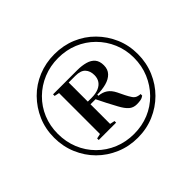

<svg xmlns="http://www.w3.org/2000/svg" viewBox="-127 -888 859 859"><g transform="rotate(-45 303.0 -458.5)"><path d="M303 -194Q248 -194 199.5 -214.5Q151 -235 115 -271Q79 -307 58.5 -355.5Q38 -404 38 -459Q38 -515 58.5 -562.5Q79 -610 115 -646.5Q151 -683 199.5 -703Q248 -723 303 -723Q359 -723 407 -703Q455 -683 491 -646.5Q527 -610 547.5 -562.5Q568 -515 568 -459Q568 -404 547.5 -355.5Q527 -307 491 -271Q455 -235 407 -214.5Q359 -194 303 -194ZM303 -218Q354 -218 397.5 -236Q441 -254 474 -287.5Q507 -321 525.5 -365Q544 -409 544 -460Q544 -510 525.5 -553.5Q507 -597 474 -630Q441 -663 397.5 -681Q354 -699 303 -699Q253 -699 209 -681Q165 -663 131.5 -630Q98 -597 80 -553.5Q62 -510 62 -460Q62 -409 80 -365Q98 -321 131.5 -287.5Q165 -254 209 -236Q253 -218 303 -218ZM406 -303Q384 -303 369 -316Q354 -329 339 -357Q326 -381 314.5 -403Q303 -425 291 -450H259V-326L282 -321V-311H172V-321L195 -326V-585L172 -590V-600H324Q354 -600 377 -593.5Q400 -587 412.5 -572Q425 -557 425 -531Q425 -505 409.5 -489Q394 -473 368 -466Q342 -459 311 -459V-452Q335 -450 352 -438.5Q369 -427 381 -403L397 -370Q405 -354 413.5 -341.5Q422 -329 436 -326Q439 -325 443 -324.5Q447 -324 450 -324V-314Q441 -307 430 -305Q419 -303 406 -303ZM284 -467Q309 -467 327 -474.5Q345 -482 354.5 -496Q364 -510 364 -530Q364 -556 349.5 -572Q335 -588 301 -588H259V-467Z"/></g></svg>

Font: Kalnia Thin Medium
Style: Regular
Weight: 500
Version: Version 1.105